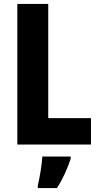

<svg xmlns="http://www.w3.org/2000/svg" viewBox="-20 -734 502 975"><path d="M68 0H442V-134H225V-714H68ZM339 72V61H195C193 101 181 171 172 208V221H269C300 174 322 123 339 72Z"/></svg>

Font: Noto Sans Thai Looped Condensed ExtraBold
Style: Regular
Weight: 800
Width: 3
Designer: Sasikarn Vongin, Ben Mitchell
Foundry: The Fontpad Ltd
Version: Version 1.001